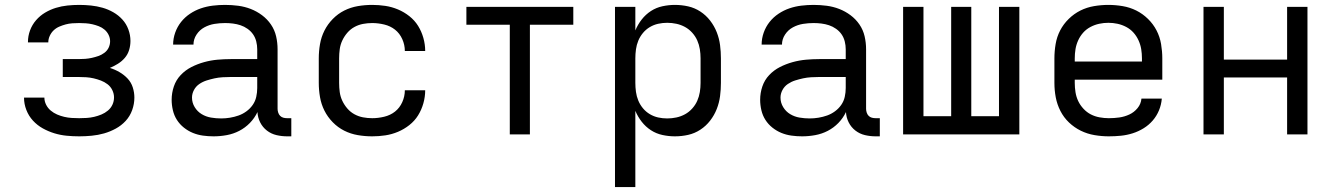

<svg xmlns="http://www.w3.org/2000/svg" viewBox="-20 -548 5440 783"><path d="M303 8Q277 8 251.5 5.5Q226 3 201.5 -4.5Q177 -12 154.5 -24.5Q132 -37 114.5 -56Q97 -75 87.5 -99.5Q78 -124 78 -149V-150H161Q161 -135 168 -121Q175 -107 187 -97Q199 -87 213 -81Q227 -75 242 -71.5Q257 -68 272 -67Q287 -66 303 -66Q318 -66 333.5 -67Q349 -68 364 -71.5Q379 -75 393.5 -81Q408 -87 420 -97Q432 -107 438.5 -121Q445 -135 445 -151Q445 -166 438 -180.5Q431 -195 418.5 -204.5Q406 -214 391.5 -219.5Q377 -225 362 -228.5Q347 -232 331.5 -233Q316 -234 300 -234H236V-307H300Q314 -307 327.5 -308Q341 -309 354.5 -312Q368 -315 381 -319.5Q394 -324 405.5 -332.5Q417 -341 423 -353.5Q429 -366 429 -380Q429 -393 423 -405.5Q417 -418 406.5 -427Q396 -436 383 -441Q370 -446 357 -449Q344 -452 330 -453Q316 -454 303 -454Q289 -454 275 -453Q261 -452 248 -448.5Q235 -445 222 -439.5Q209 -434 199 -424.5Q189 -415 183 -402Q177 -389 177 -376V-375H94V-377Q94 -401 102.5 -424Q111 -447 127 -465.5Q143 -484 164 -496.5Q185 -509 208 -516Q231 -523 255 -525.5Q279 -528 303 -528Q327 -528 351 -525.5Q375 -523 398 -516.5Q421 -510 442 -498Q463 -486 479 -468.5Q495 -451 503.5 -428Q512 -405 512 -381Q512 -362 506.5 -344Q501 -326 489 -312Q477 -298 461 -288Q445 -278 428 -271Q448 -265 467 -254Q486 -243 500.5 -227.5Q515 -212 521.5 -191.5Q528 -171 528 -150Q528 -124 519 -99Q510 -74 492.5 -55Q475 -36 452 -23.5Q429 -11 404.5 -4Q380 3 354 5.5Q328 8 303 8Z M851 8Q829 8 807.5 5Q786 2 766.5 -6Q747 -14 730 -27.5Q713 -41 701.5 -59Q690 -77 685 -98.5Q680 -120 680 -141Q680 -169 689 -195.5Q698 -222 717 -242Q736 -262 760.5 -274.5Q785 -287 812 -294.5Q839 -302 866.5 -304.5Q894 -307 921 -307H1029V-347Q1029 -363 1025 -379Q1021 -395 1012 -408Q1003 -421 989.5 -430.5Q976 -440 961 -445Q946 -450 930 -452Q914 -454 898 -454Q876 -454 854.5 -450.5Q833 -447 813.5 -436.5Q794 -426 781.5 -407Q769 -388 769 -366H686Q686 -391 694.5 -415Q703 -439 718.5 -458.5Q734 -478 755 -492Q776 -506 799.5 -514Q823 -522 848 -525Q873 -528 898 -528Q925 -528 951.5 -524.5Q978 -521 1002.5 -511.5Q1027 -502 1048.5 -486Q1070 -470 1085 -448Q1100 -426 1106 -400Q1112 -374 1112 -347V-104Q1112 -97 1114.5 -89Q1117 -81 1122.5 -75.5Q1128 -70 1135.5 -68Q1143 -66 1151 -66H1168V8H1151Q1129 8 1107.5 3Q1086 -2 1068.5 -15.5Q1051 -29 1041 -49Q1031 -69 1030 -91Q1018 -66 999 -46.5Q980 -27 956 -14.5Q932 -2 905 3Q878 8 851 8ZM882 -65Q900 -65 918 -68Q936 -71 953 -77Q970 -83 985 -94Q1000 -105 1010.5 -120Q1021 -135 1025 -153Q1029 -171 1029 -189V-234H921Q905 -234 888 -233Q871 -232 855 -228.5Q839 -225 823 -220Q807 -215 793 -205.5Q779 -196 771 -181Q763 -166 763 -150Q763 -129 774 -111Q785 -93 802.5 -82.5Q820 -72 840.5 -68.5Q861 -65 882 -65Z M1498 8Q1468 8 1439 3Q1410 -2 1384 -15Q1358 -28 1337 -49.5Q1316 -71 1303 -97Q1290 -123 1285 -152Q1280 -181 1280 -210V-310Q1280 -339 1285 -368Q1290 -397 1303 -423Q1316 -449 1337 -470.5Q1358 -492 1384 -505Q1410 -518 1439 -523Q1468 -528 1498 -528Q1525 -528 1551.5 -524Q1578 -520 1603 -509.5Q1628 -499 1649.5 -482Q1671 -465 1685 -442.5Q1699 -420 1706.5 -393.5Q1714 -367 1714 -340H1631Q1631 -365 1620.5 -388.5Q1610 -412 1591 -427Q1572 -442 1547 -448Q1522 -454 1498 -454Q1479 -454 1460.5 -450.5Q1442 -447 1425.5 -438Q1409 -429 1396.5 -414.5Q1384 -400 1376 -383Q1368 -366 1365.5 -347.5Q1363 -329 1363 -310V-210Q1363 -191 1365.5 -172.5Q1368 -154 1376 -137Q1384 -120 1396.5 -105.5Q1409 -91 1425.5 -82Q1442 -73 1460.5 -69.5Q1479 -66 1498 -66Q1522 -66 1547 -72Q1572 -78 1591 -93Q1610 -108 1620.5 -131.5Q1631 -155 1631 -180H1714Q1714 -153 1706.5 -126.5Q1699 -100 1685 -77.5Q1671 -55 1649.5 -38Q1628 -21 1603 -10.5Q1578 0 1551.5 4Q1525 8 1498 8Z M2059 0V-447H1882V-520H2318V-447H2141V0Z M2488 215V-520H2571V-424Q2581 -448 2597 -468.5Q2613 -489 2634.5 -503Q2656 -517 2681.5 -522.5Q2707 -528 2732 -528Q2760 -528 2786.5 -522Q2813 -516 2836 -501Q2859 -486 2876 -464Q2893 -442 2903 -416.5Q2913 -391 2916.5 -364Q2920 -337 2920 -310V-210Q2920 -183 2916.5 -156Q2913 -129 2903 -103.5Q2893 -78 2876 -56Q2859 -34 2836 -19Q2813 -4 2786.5 2Q2760 8 2732 8Q2707 8 2681.5 2.5Q2656 -3 2634.5 -17Q2613 -31 2597 -51.5Q2581 -72 2571 -96V215ZM2701 -65Q2720 -65 2738.5 -69Q2757 -73 2773.5 -82Q2790 -91 2803 -105.5Q2816 -120 2823.5 -137Q2831 -154 2834 -172.5Q2837 -191 2837 -210V-310Q2837 -329 2834 -347.5Q2831 -366 2823.5 -383Q2816 -400 2803 -414.5Q2790 -429 2773.5 -438Q2757 -447 2738.5 -451Q2720 -455 2701 -455Q2682 -455 2664 -451Q2646 -447 2630 -437.5Q2614 -428 2602 -413.5Q2590 -399 2583 -382Q2576 -365 2573.5 -346.5Q2571 -328 2571 -310V-210Q2571 -192 2573.5 -173.5Q2576 -155 2583 -138Q2590 -121 2602 -106.5Q2614 -92 2630 -82.5Q2646 -73 2664 -69Q2682 -65 2701 -65Z M3251 8Q3229 8 3207.5 5Q3186 2 3166.5 -6Q3147 -14 3130 -27.5Q3113 -41 3101.5 -59Q3090 -77 3085 -98.5Q3080 -120 3080 -141Q3080 -169 3089 -195.5Q3098 -222 3117 -242Q3136 -262 3160.5 -274.5Q3185 -287 3212 -294.5Q3239 -302 3266.5 -304.5Q3294 -307 3321 -307H3429V-347Q3429 -363 3425 -379Q3421 -395 3412 -408Q3403 -421 3389.5 -430.5Q3376 -440 3361 -445Q3346 -450 3330 -452Q3314 -454 3298 -454Q3276 -454 3254.5 -450.5Q3233 -447 3213.5 -436.5Q3194 -426 3181.5 -407Q3169 -388 3169 -366H3086Q3086 -391 3094.5 -415Q3103 -439 3118.5 -458.5Q3134 -478 3155 -492Q3176 -506 3199.5 -514Q3223 -522 3248 -525Q3273 -528 3298 -528Q3325 -528 3351.5 -524.5Q3378 -521 3402.5 -511.5Q3427 -502 3448.5 -486Q3470 -470 3485 -448Q3500 -426 3506 -400Q3512 -374 3512 -347V-104Q3512 -97 3514.5 -89Q3517 -81 3522.5 -75.5Q3528 -70 3535.5 -68Q3543 -66 3551 -66H3568V8H3551Q3529 8 3507.5 3Q3486 -2 3468.5 -15.5Q3451 -29 3441 -49Q3431 -69 3430 -91Q3418 -66 3399 -46.5Q3380 -27 3356 -14.5Q3332 -2 3305 3Q3278 8 3251 8ZM3282 -65Q3300 -65 3318 -68Q3336 -71 3353 -77Q3370 -83 3385 -94Q3400 -105 3410.5 -120Q3421 -135 3425 -153Q3429 -171 3429 -189V-234H3321Q3305 -234 3288 -233Q3271 -232 3255 -228.5Q3239 -225 3223 -220Q3207 -215 3193 -205.5Q3179 -196 3171 -181Q3163 -166 3163 -150Q3163 -129 3174 -111Q3185 -93 3202.5 -82.5Q3220 -72 3240.5 -68.5Q3261 -65 3282 -65Z M3663 0V-520H3746V-74H3859V-520H3941V-74H4054V-520H4137V0Z M4502 8Q4473 8 4443.5 3Q4414 -2 4387.5 -15Q4361 -28 4339.5 -48.5Q4318 -69 4304.5 -95.5Q4291 -122 4285.5 -151Q4280 -180 4280 -210V-310Q4280 -339 4285 -368.5Q4290 -398 4303.5 -424Q4317 -450 4338.5 -471Q4360 -492 4386 -505Q4412 -518 4441.5 -523Q4471 -528 4500 -528Q4529 -528 4558.5 -523Q4588 -518 4614 -505Q4640 -492 4661.5 -471Q4683 -450 4696.5 -424Q4710 -398 4715 -368.5Q4720 -339 4720 -310V-223H4363V-210Q4363 -191 4366 -172Q4369 -153 4377 -136Q4385 -119 4398.5 -104.5Q4412 -90 4428.5 -81.5Q4445 -73 4464 -69.5Q4483 -66 4502 -66Q4524 -66 4545 -69Q4566 -72 4585.5 -81Q4605 -90 4619 -107Q4633 -124 4635 -146H4718Q4716 -121 4706.5 -98Q4697 -75 4681 -56.5Q4665 -38 4644 -25Q4623 -12 4599.5 -4.5Q4576 3 4551.5 5.5Q4527 8 4502 8ZM4363 -297H4637V-310Q4637 -329 4634 -347.5Q4631 -366 4623 -383.5Q4615 -401 4602.5 -415Q4590 -429 4573 -438Q4556 -447 4537.5 -451Q4519 -455 4500 -455Q4481 -455 4462.5 -451Q4444 -447 4427 -438Q4410 -429 4397.5 -415Q4385 -401 4377 -383.5Q4369 -366 4366 -347.5Q4363 -329 4363 -310Z M4888 0V-520H4971V-305H5229V-520H5312V0H5229V-232H4971V0Z"/></svg>

Font: Nova
Style: Regular
Weight: 400
Monospace: yes
Designer: Belleve Invis
Foundry: Belleve Invis
Version: Version 24.1.4; ttfautohint (v1.8.4)